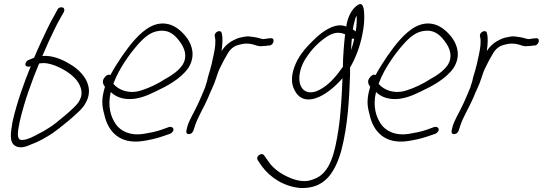

<svg xmlns="http://www.w3.org/2000/svg" viewBox="-20 -678 2720 962"><path d="M111 -367C98 -347 119 -340 134 -346C100 -262 65 -166 43 -69C34 -16 25 33 55 52C78 67 107 59 135 46C171 33 207 13 241 -9C273 -30 374 -112 397 -143C410 -161 419 -179 423 -197C427 -215 427 -234 421 -253C410 -293 376 -328 340 -351C307 -372 261 -396 211 -398C205 -398 199 -398 192 -397C212 -444 233 -491 254 -533C264 -553 273 -572 284 -590L300 -618C302 -623 303 -627 302 -632C299 -646 274 -644 268 -630L253 -602C242 -583 231 -563 221 -542C199 -496 176 -448 155 -398C153 -395 152 -388 149 -388L122 -377C117 -375 114 -372 111 -367ZM79 -70C103 -173 139 -271 176 -360C184 -361 193 -362 202 -362C219 -361 238 -356 257 -349C311 -327 370 -289 385 -236C389 -222 390 -209 387 -197C384 -185 379 -173 369 -160C359 -147 337 -126 304 -98C270 -69 244 -49 226 -38C208 -26 191 -16 174 -8C149 5 124 20 96 23C54 30 73 -34 79 -70Z M502 -287C489 -270 498 -253 506 -243L505 -240C488 -183 490 -149 502 -107C520 -19 579 45 693 29C727 24 763 16 792 6L833 -8C838 -10 842 -14 845 -18C857 -34 842 -45 828 -42L786 -27C760 -18 729 -12 698 -7C634 3 585 -20 560 -56C535 -93 518 -145 535 -217C555 -198 580 -185 617 -182C666 -178 716 -198 756 -218C814 -245 885 -282 924 -338C961 -397 942 -452 918 -486C896 -516 866 -544 831 -555C761 -576 703 -532 655 -479C615 -434 568 -366 533 -302C519 -308 508 -296 502 -287ZM548 -258 551 -266C578 -336 630 -409 672 -456C704 -492 735 -518 775 -523C832 -531 862 -497 886 -462C903 -437 922 -396 894 -352C875 -324 841 -300 809 -283C771 -258 731 -239 688 -225C626 -205 574 -227 548 -258Z M914 -25C912 -15 915 -6 925 -6C937 -6 944 -12 949 -23L955 -42C970 -91 1001 -138 1022 -187C1034 -219 1052 -251 1061 -281C1068 -303 1076 -327 1086 -345L1100 -373L1117 -403C1133 -433 1152 -448 1179 -454L1192 -457C1207 -461 1225 -460 1241 -457C1258 -454 1272 -444 1293 -447C1302 -447 1317 -448 1324 -450H1331C1354 -454 1359 -491 1335 -486H1329C1319 -484 1310 -484 1300 -482C1296 -482 1293 -483 1289 -484L1274 -488C1267 -490 1261 -491 1254 -492L1233 -495C1216 -498 1196 -492 1180 -489L1163 -483C1132 -469 1110 -453 1090 -422C1095 -457 1097 -487 1091 -511C1087 -534 1051 -517 1056 -497C1057 -488 1059 -485 1059 -473C1060 -446 1053 -413 1045 -379C1042 -365 1040 -352 1036 -341C1032 -322 1026 -308 1022 -292L1018 -274C1016 -266 1013 -257 1010 -249C1009 -247 1008 -245 1009 -243C994 -209 981 -174 964 -141C949 -109 928 -76 919 -45Z M1269 112C1268 117 1269 121 1271 124L1292 155C1335 213 1404 257 1485 264C1601 268 1654 197 1689 81C1724 -52 1730 -191 1734 -306V-321C1734 -326 1733 -333 1734 -340C1760 -383 1784 -445 1795 -503C1803 -539 1806 -576 1805 -600C1804 -625 1803 -674 1771 -652C1741 -632 1721 -590 1715 -545C1660 -568 1595 -520 1556 -482C1523 -450 1485 -411 1463 -362C1438 -307 1437 -260 1456 -226C1473 -191 1506 -168 1562 -186C1608 -201 1657 -241 1696 -286C1693 -209 1688 -106 1675 -24C1658 83 1636 192 1551 220C1510 238 1466 227 1433 213C1392 196 1350 169 1325 131L1303 100C1301 97 1296 94 1291 94C1282 94 1271 102 1269 112ZM1480 -297C1485 -342 1504 -377 1526 -406C1552 -442 1587 -475 1622 -497C1655 -517 1682 -518 1709 -506C1704 -460 1698 -392 1698 -343L1686 -327C1650 -277 1609 -237 1563 -220C1503 -201 1476 -244 1480 -297ZM1757 -573C1759 -583 1762 -592 1767 -599C1768 -576 1768 -553 1762 -520C1758 -523 1754 -528 1748 -530C1750 -545 1753 -560 1757 -573ZM1743 -485C1747 -483 1751 -483 1755 -484C1751 -466 1746 -447 1739 -427C1740 -448 1741 -468 1743 -485Z M1831 -287C1818 -270 1827 -253 1835 -243L1834 -240C1817 -183 1819 -149 1831 -107C1849 -19 1908 45 2022 29C2056 24 2092 16 2121 6L2162 -8C2167 -10 2171 -14 2174 -18C2186 -34 2171 -45 2157 -42L2115 -27C2089 -18 2058 -12 2027 -7C1963 3 1914 -20 1889 -56C1864 -93 1847 -145 1864 -217C1884 -198 1909 -185 1946 -182C1995 -178 2045 -198 2085 -218C2143 -245 2214 -282 2253 -338C2290 -397 2271 -452 2247 -486C2225 -516 2195 -544 2160 -555C2090 -576 2032 -532 1984 -479C1944 -434 1897 -366 1862 -302C1848 -308 1837 -296 1831 -287ZM1877 -258 1880 -266C1907 -336 1959 -409 2001 -456C2033 -492 2064 -518 2104 -523C2161 -531 2191 -497 2215 -462C2232 -437 2251 -396 2223 -352C2204 -324 2170 -300 2138 -283C2100 -258 2060 -239 2017 -225C1955 -205 1903 -227 1877 -258Z M2243 -25C2241 -15 2244 -6 2254 -6C2266 -6 2273 -12 2278 -23L2284 -42C2299 -91 2330 -138 2351 -187C2363 -219 2381 -251 2390 -281C2397 -303 2405 -327 2415 -345L2429 -373L2446 -403C2462 -433 2481 -448 2508 -454L2521 -457C2536 -461 2554 -460 2570 -457C2587 -454 2601 -444 2622 -447C2631 -447 2646 -448 2653 -450H2660C2683 -454 2688 -491 2664 -486H2658C2648 -484 2639 -484 2629 -482C2625 -482 2622 -483 2618 -484L2603 -488C2596 -490 2590 -491 2583 -492L2562 -495C2545 -498 2525 -492 2509 -489L2492 -483C2461 -469 2439 -453 2419 -422C2424 -457 2426 -487 2420 -511C2416 -534 2380 -517 2385 -497C2386 -488 2388 -485 2388 -473C2389 -446 2382 -413 2374 -379C2371 -365 2369 -352 2365 -341C2361 -322 2355 -308 2351 -292L2347 -274C2345 -266 2342 -257 2339 -249C2338 -247 2337 -245 2338 -243C2323 -209 2310 -174 2293 -141C2278 -109 2257 -76 2248 -45Z"/></svg>

Font: Stray Cat
Style: CnObl
Weight: 400
Version: Version 1.0